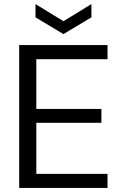

<svg xmlns="http://www.w3.org/2000/svg" viewBox="-20 -921 604 941"><path d="M74 0V-700H507V-631H158V-387H477V-319H158V-69H507V0ZM291 -754 154 -836V-901L291 -817L428 -901V-836Z"/></svg>

Font: DM Sans 24pt
Style: Regular
Weight: 400
Designer: Colophon Foundry, Jonny Pinhorn
Foundry: Colophon Foundry
Version: Version 4.004;gftools[0.9.30]